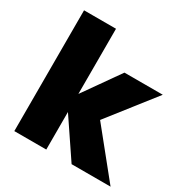

<svg xmlns="http://www.w3.org/2000/svg" viewBox="-169 -879 985 1019"><g transform="rotate(30 323.5 -370.0)"><path d="M56.2 0V-740.2H252V-340.8L407.2 -561H642.1L420.9 -278.8L646 0H407.2L252 -230V0Z"/></g></svg>

Font: Poppins ExtraBold
Style: Regular
Weight: 800
Designer: Ninad Kale (Devanagari), Jonny Pinhorn (Latin)
Foundry: Indian Type Foundry
Version: Version 3.200;PS 1.000;hotconv 16.6.54;makeotf.lib2.5.65590